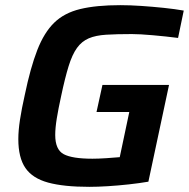

<svg xmlns="http://www.w3.org/2000/svg" viewBox="-20 -716 732 744"><path d="M326 8Q227 8 166.5 -8.5Q106 -25 78.5 -65Q51 -105 51 -177Q51 -210 57.5 -252.5Q64 -295 76 -348Q98 -454 124.5 -522Q151 -590 190 -628Q229 -666 291 -681Q353 -696 446 -696Q484 -696 528 -693Q572 -690 615 -685.5Q658 -681 692 -675L670 -569Q623 -575 572 -579.5Q521 -584 491 -584Q432 -584 391.5 -581.5Q351 -579 324 -567.5Q297 -556 278.5 -530.5Q260 -505 246 -460Q232 -415 217 -344Q206 -294 200 -257Q194 -220 194 -193Q194 -136 227 -118.5Q260 -101 338 -101Q360 -101 391.5 -103Q423 -105 444 -107L481 -282H354L377 -387H635L555 -12Q520 -6 479 -1.5Q438 3 398 5.5Q358 8 326 8Z"/></svg>

Font: Saira SemiBold
Style: Italic
Weight: 600
Italic angle: -12°
Designer: Hector Gatti with collaboration of the Omnibus-Type team
Foundry: Omnibus-Type
Version: Version 1.100; ttfautohint (v1.8.3)